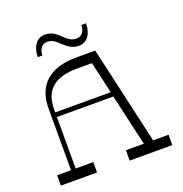

<svg xmlns="http://www.w3.org/2000/svg" viewBox="-155 -1032 1110 1167"><g transform="rotate(-20 400.5 -448.0)"><path d="M261 -850C330 -850 347 -761 436 -761C492 -761 521 -813 521 -875H491C491 -834 469 -807 436 -807C363 -807 350 -896 261 -896C206 -896 175 -845 175 -782H205C205 -823 228 -850 261 -850ZM661 -67 517 -700H394C224 -700 130 -619 130 -467V-67H40V0H274V-67H160V-400H525L601 -67H485V0H761V-67ZM160 -430V-450C160 -575 232 -635 377 -635H472L519 -430Z"/></g></svg>

Font: Space Cowgirl Light
Style: Regular
Weight: 300
Designer: Valery Marier
Foundry: Valery Marier
Version: Version 1.000;hotconv 1.0.109;makeotfexe 2.5.65596